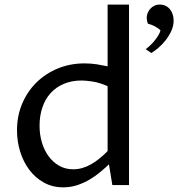

<svg xmlns="http://www.w3.org/2000/svg" viewBox="-20 -802 772 832"><path d="M446.3 -428.7Q410.2 -444.3 381.3 -448.7Q352.5 -453.1 334 -453.1Q290.5 -453.1 256.6 -438.7Q222.7 -424.3 199.2 -398.4Q175.8 -372.6 163.6 -336.4Q151.4 -300.3 151.4 -256.8Q151.4 -218.8 161.6 -184.6Q171.9 -150.4 190.9 -124.5Q210 -98.6 236.8 -83.5Q263.7 -68.4 296.9 -68.4Q336.4 -68.4 373.8 -89.6Q411.1 -110.8 446.3 -147.5ZM446.3 -782.2H539.1V0H466.8L452.1 -89.8Q435.5 -74.2 415 -56.9Q394.5 -39.6 369.6 -24.7Q344.7 -9.8 315.7 0Q286.6 9.8 253.9 9.8Q207 9.8 169.9 -11Q132.8 -31.7 106.9 -66.2Q81.1 -100.6 67.4 -145Q53.7 -189.5 53.7 -237.3Q53.7 -300.3 76.4 -353.5Q99.1 -406.7 138.7 -445.3Q178.2 -483.9 231.4 -505.6Q284.7 -527.3 345.7 -527.3Q375 -527.3 400.6 -523.2Q426.3 -519 446.3 -514.6ZM611.3 -588.9Q621.6 -596.2 632.3 -606.7Q643.1 -617.2 652.1 -628.7Q661.1 -640.1 667.5 -651.1Q673.8 -662.1 675.3 -670.9Q670.9 -675.3 664.6 -679.7Q658.2 -684.1 650.9 -688Q643.6 -691.9 635.7 -694.8Q627.9 -697.8 621.1 -699.2Q618.7 -704.6 617.2 -712.2Q615.7 -719.7 615.7 -725.1Q615.7 -734.4 619.4 -744.4Q623 -754.4 630.1 -762.7Q637.2 -771 647.7 -776.6Q658.2 -782.2 672.4 -782.2Q686 -782.2 697.3 -776.9Q708.5 -771.5 716.3 -762Q724.1 -752.4 728.3 -739.7Q732.4 -727.1 732.4 -712.9Q732.4 -690.4 722.7 -668.7Q712.9 -647 698.2 -628.2Q683.6 -609.4 666.7 -595Q649.9 -580.6 635.7 -572.3Z"/></svg>

Font: Proza Libre
Style: Regular
Weight: 400
Designer: Jasper de Waard
Foundry: Jasper de Waard
Version: Version 1.001; ttfautohint (v1.4.1.8-43bc)